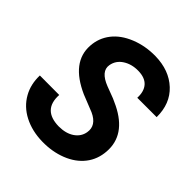

<svg xmlns="http://www.w3.org/2000/svg" viewBox="-199 -855 999 999"><g transform="rotate(45 301.0 -355.5)"><path d="M401.4 -189.9Q411.6 -248 344.2 -278.8L250 -316.4Q85.9 -389.6 94.2 -518.1Q97.7 -577.6 133.3 -623.5Q168.9 -669.4 233.4 -695.6Q297.9 -721.7 372.6 -720.7Q475.6 -718.8 539.1 -659.4Q602.5 -600.1 601.6 -500.5H459Q461.4 -548.8 437.7 -575.7Q414.1 -602.5 364.3 -603.5Q315.4 -604.5 279.3 -581.3Q243.2 -558.1 236.3 -517.6Q227.1 -464.4 307.6 -433.1L372.1 -408.7L409.2 -391.6Q553.2 -320.3 543.9 -191.4Q539.6 -128.4 503.7 -82.8Q467.8 -37.1 406 -12.7Q344.2 11.7 270 10.3Q194.3 8.8 135.3 -21.5Q76.2 -51.8 45.4 -106.9Q16.6 -158.2 18.6 -224.1L161.6 -223.6Q154.8 -107.9 275.4 -106Q327.6 -106 361.3 -128.9Q395 -151.9 401.4 -189.9Z"/></g></svg>

Font: RobotoInd
Style: Bold Italic
Weight: 700
Italic angle: -12°
Designer: Google
Version: Version 2.001150; 2014